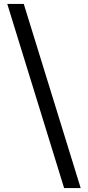

<svg xmlns="http://www.w3.org/2000/svg" viewBox="-20 -834 447 978"><path d="M306.6 124 17 -814H101.1L391 124Z"/></svg>

Font: Mozilla Text ExtraLight
Style: Regular
Weight: 200
Designer: Studio DRAMA
Foundry: Studio DRAMA
Version: Version 1.000